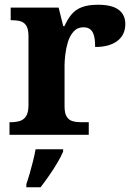

<svg xmlns="http://www.w3.org/2000/svg" viewBox="-20 -568 563 809"><path d="M20 0V-53H23Q46 -53 62.9 -58Q79.9 -63 89.9 -78.5Q100 -94 100 -125V-415Q100 -445 91 -459.5Q82 -474 66 -478.5Q50 -483 28 -483H25V-536H227L246.5 -458H251.7Q265 -488 282 -508Q299 -528 325.5 -538Q352 -548 393 -548Q451.6 -548 479.8 -526.9Q508 -505.8 508 -467Q508 -421 474.5 -395.5Q441 -370 381 -370Q381 -398 376.5 -416Q372 -434 361.3 -443.5Q350.6 -453 332 -453Q306 -453 290 -435Q274 -417 266 -390.5Q258 -364 255 -337Q252 -310 252 -293V-120Q252 -91 261 -76.5Q270 -62 286 -57.5Q302 -53 322 -53H354V0ZM91 208Q98 188 105.5 162Q113 136 119.5 109.5Q126 83 130 61H246V71Q237 92 221 119Q205 146 186.5 172.5Q168 199 151 221H91Z"/></svg>

Font: Noto Serif Tamil
Style: Italic
Weight: 400
Italic angle: -12°
Designer: Indian Type Foundry, Tom Grace, and the Monotype Design Team
Foundry: Monotype Imaging Inc.
Version: Version 2.003